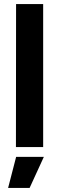

<svg xmlns="http://www.w3.org/2000/svg" viewBox="-20 -720 289 940"><path d="M19.7 200H125L194.7 48H59ZM58.7 -700 58 0H191.3V-700Z"/></svg>

Font: Unageo Variable
Style: Regular
Weight: 300
Designer: Richard Sepsi
Foundry: Richard Sepsi
Version: Version 2.200